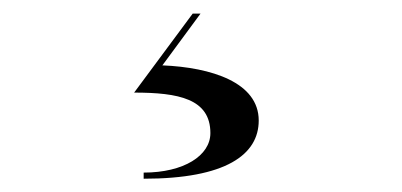

<svg xmlns="http://www.w3.org/2000/svg" viewBox="-20 -22 590 282"><path d="M289 173.5C289 206.5 250 231.5 191 231.5V240.5C312 240.5 360 205 360 155C360 99 290.5 77 218.5 74L274.5 -2H263L177 114C242 114 289 123 289 173.5Z"/></svg>

Font: Bodoni* 24
Style: Regular
Weight: 400
Version: Version 2.3